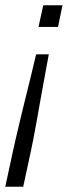

<svg xmlns="http://www.w3.org/2000/svg" viewBox="-26 -530 269 728"><path d="M-6 178 21 53Q26 30 33.5 -3Q41 -36 50.5 -75.5Q60 -115 70.5 -157.5Q81 -200 91.5 -242.5Q102 -285 111 -324H159Q152 -285 144 -242.5Q136 -200 128.5 -157.5Q121 -115 114 -75.5Q107 -36 100.5 -3Q94 30 89 53L62 178ZM120 -428 138 -510H211L194 -428Z"/></svg>

Font: Saira Thin Light
Style: Italic
Weight: 300
Italic angle: -12°
Version: Version 1.101